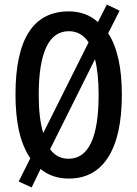

<svg xmlns="http://www.w3.org/2000/svg" viewBox="-20 -774 603 843"><path d="M515 -358Q515 -179 455.5 -84.5Q396 10 282 10Q209 10 158 -32L119 49L62 23L113 -79Q78 -132 63 -201Q48 -270 48 -359Q48 -724 282 -724Q358 -724 410 -677L449 -754L505 -727L455 -628Q515 -536 515 -358ZM150 -358Q150 -253 170 -190L369 -588Q337 -637 282 -637Q216 -637 183 -566.5Q150 -496 150 -358ZM413 -358Q413 -452 397 -514L200 -119Q230 -77 281 -77Q413 -77 413 -358Z"/></svg>

Font: Noto Sans ExtraCondensed Medium
Style: Regular
Weight: 500
Width: 2
Designer: Monotype Design Team
Foundry: Monotype Imaging Inc.
Version: Version 2.013; ttfautohint (v1.8.4.7-5d5b)